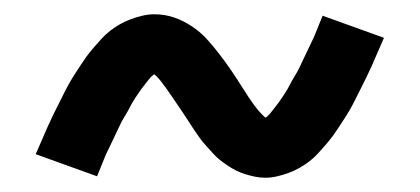

<svg xmlns="http://www.w3.org/2000/svg" viewBox="-20 -432 588 269"><path d="M352 -183Q344 -183 337 -184.5Q330 -186 323.5 -188Q317 -190 311 -193Q305 -196 299 -200Q293 -204 288 -208Q283 -212 278.5 -217Q274 -222 269 -227.5Q264 -233 260 -238.5Q256 -244 252 -250Q248 -256 244.5 -261.5Q241 -267 237 -273Q233 -279 228.5 -285.5Q224 -292 220 -298Q216 -304 212 -309.5Q208 -315 204 -320Q200 -325 196 -328Q192 -325 190 -322.5Q188 -320 184 -315Q180 -310 177.5 -306.5Q175 -303 173 -300Q171 -297 169 -294Q167 -291 165 -287.5Q163 -284 161 -280Q159 -276 156.5 -272Q154 -268 151.5 -263.5Q149 -259 147 -254.5Q145 -250 142.5 -245Q140 -240 137.5 -234.5Q135 -229 132 -223Q129 -217 126.5 -211Q124 -205 121.5 -198.5Q119 -192 116 -185L30 -216Q35 -227 39 -236.5Q43 -246 47 -255Q51 -264 55 -272Q59 -280 63 -288Q67 -296 70.5 -303Q74 -310 78 -317Q82 -324 86 -330Q90 -336 93.5 -341.5Q97 -347 101 -352.5Q105 -358 111 -365Q117 -372 122.5 -378Q128 -384 134.5 -389Q141 -394 148 -398Q155 -402 163 -405Q171 -408 179.5 -410Q188 -412 196 -412Q211 -412 224 -407.5Q237 -403 249 -395Q261 -387 270 -377Q279 -367 287.5 -356Q296 -345 303.5 -334Q311 -323 319.5 -309.5Q328 -296 335.5 -285.5Q343 -275 352 -267Q356 -270 358 -272.5Q360 -275 364 -280Q368 -285 370.5 -288.5Q373 -292 375 -295Q377 -298 379 -301Q381 -304 383 -307.5Q385 -311 387 -315Q389 -319 391.5 -323Q394 -327 396.5 -331.5Q399 -336 401 -340.5Q403 -345 405.5 -350Q408 -355 410.5 -360.5Q413 -366 416 -372Q419 -378 421.5 -384Q424 -390 426.5 -396.5Q429 -403 432 -410L518 -379Q513 -368 509 -358.5Q505 -349 501 -340Q497 -331 493 -323Q489 -315 485 -307Q481 -299 477.5 -292Q474 -285 470 -278Q466 -271 462 -265Q458 -259 454.5 -253.5Q451 -248 447 -242.5Q443 -237 437 -230Q431 -223 425.5 -217Q420 -211 413.5 -206Q407 -201 400 -197Q393 -193 385 -190Q377 -187 368.5 -185Q360 -183 352 -183Z"/></svg>

Font: Iosevka Semi-Condensed Medium
Style: Regular
Weight: 500
Monospace: yes
Designer: Belleve Invis
Foundry: Belleve Invis
Version: Version 27.3.5